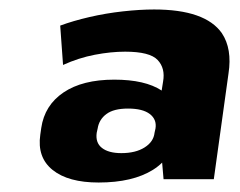

<svg xmlns="http://www.w3.org/2000/svg" viewBox="-20 -738 507 405"><path d="M188 -353Q124 -353 91 -379.5Q58 -406 65 -454L67 -468Q74 -516 114 -543Q154 -570 221 -570Q286 -570 321 -547L324 -566Q329 -594 312.5 -611.5Q296 -629 244 -629Q214 -629 180 -622.5Q146 -616 113 -601L107 -684Q134 -694 168.5 -702Q203 -710 239 -714Q275 -718 305 -718Q413 -718 448 -668Q470 -635 462 -583L431 -360H325L322 -395Q314 -387 303 -380Q260 -353 188 -353ZM236 -415Q266 -415 285 -427Q304 -439 306 -458L308 -467Q311 -486 296 -497.5Q281 -509 250 -509Q220 -509 204.5 -497.5Q189 -486 186 -467L184 -458Q181 -437 195 -426Q209 -415 236 -415Z"/></svg>

Font: Pathway Extreme 8pt Thin 12pt ExtraBold
Style: Italic
Weight: 800
Italic angle: -8°
Version: Version 1.001;gftools[0.9.26]